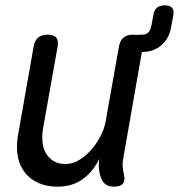

<svg xmlns="http://www.w3.org/2000/svg" viewBox="-20 -690 671 720"><path d="M408 10Q385 10 373 -1Q361 -12 355 -35Q351 -49 350.5 -64.5Q350 -80 352 -94Q329 -46 290 -18Q251 10 196 10Q156 10 125 -3.5Q94 -17 74 -42Q54 -67 47 -102Q40 -137 47 -180L106 -515Q110 -538 123 -549Q136 -560 159 -560Q182 -560 191 -549Q200 -538 196 -515L141 -206Q137 -180 139.5 -156.5Q142 -133 152.5 -115Q163 -97 181 -86Q199 -75 226 -75Q253 -75 278.5 -91Q304 -107 324 -130.5Q344 -154 358 -182Q372 -210 376 -234L426 -515Q430 -538 443 -549Q456 -560 479 -560Q486 -560 492 -559Q497 -560 503 -560H517Q528 -560 536.5 -569Q545 -578 548 -595L555 -633Q558 -652 568.5 -661Q579 -670 598 -670Q617 -670 625 -661Q633 -652 630 -633L622 -590Q615 -547 586 -521Q556 -495 512 -495L442 -95Q439 -80 440 -65Q441 -50 445 -35Q450 -12 440.5 -1Q431 10 408 10Z"/></svg>

Font: Maple Mono Normal NL
Style: Italic
Weight: 400
Italic angle: -10°
Monospace: yes
Designer: subframe7536
Version: Version 7.000